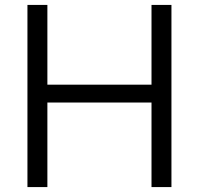

<svg xmlns="http://www.w3.org/2000/svg" viewBox="-20 -760 808 780"><path d="M91.5 0V-740H172.5V-416H595.5V-740H676.5V0H595.5V-343.5H172.5V0Z"/></svg>

Font: Encode Sans Semi Expanded
Style: Regular
Weight: 400
Width: 6
Designer: Multiple Designers
Foundry: Impallari Type
Version: Version 3.000; ttfautohint (v1.8.3) -l 8 -r 50 -G 200 -x 14 